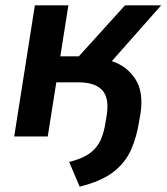

<svg xmlns="http://www.w3.org/2000/svg" viewBox="-20 -509 621 716"><path d="M277 187 238 95Q286 83 313 64Q340 45 354 16Q368 -13 374 -56L378 -80Q388 -144 361 -173Q334 -202 272 -202H190L158 0H33L110 -489H235L205 -299H274L446 -489H581L397 -281Q453 -263 484.5 -214.5Q516 -166 504 -86L499 -58Q490 2 468.5 50Q447 98 402.5 132.5Q358 167 277 187Z"/></svg>

Font: Nunito Sans
Style: Bold Italic
Weight: 700
Italic angle: -9°
Designer: Vernon Adams
Foundry: Vernon Adams
Version: Version 3.006; ttfautohint (v1.8.3)